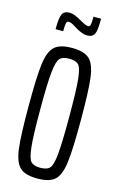

<svg xmlns="http://www.w3.org/2000/svg" viewBox="-134 -937 618 1000"><g transform="rotate(15 175.5 -437.0)"><path d="M34 -344Q34 -503 43 -572.5Q52 -642 80.5 -669Q109 -696 175 -696Q241 -696 269.5 -669Q298 -642 307 -572.5Q316 -503 316 -344Q316 -185 307 -115.5Q298 -46 269.5 -19Q241 8 175 8Q109 8 80.5 -19Q52 -46 43 -115.5Q34 -185 34 -344ZM253 -344Q253 -486 247 -546Q241 -606 226 -622Q211 -638 175 -638Q140 -638 125 -622Q110 -606 103.5 -546Q97 -486 97 -344Q97 -202 103.5 -142Q110 -82 125 -66Q140 -50 175 -50Q211 -50 226 -66Q241 -82 247 -142Q253 -202 253 -344ZM116 -870Q140 -870 180 -846Q212 -827 225 -827Q235 -827 237.5 -838.5Q240 -850 240 -882H281Q281 -840 277.5 -819Q274 -798 263.5 -788.5Q253 -779 232 -779Q207 -779 172 -800Q167 -803 156.5 -809.5Q146 -816 137.5 -819.5Q129 -823 122 -823Q113 -823 110 -811Q107 -799 107 -768H66Q66 -827 75.5 -848.5Q85 -870 116 -870Z"/></g></svg>

Font: Saira Ultra Condensed
Style: Regular
Weight: 400
Width: 1
Designer: Hector Gatti with collaboration of the Omnibus-Type team
Foundry: Omnibus-Type
Version: Version 1.001; ttfautohint (v1.8)